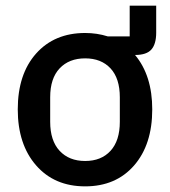

<svg xmlns="http://www.w3.org/2000/svg" viewBox="-20 -649 603 681"><path d="M440 -629H534V-533Q534 -493 517 -473.5Q500 -454 459 -454Q520 -381 520 -261Q520 -136 455.5 -62Q391 12 282 12Q173 12 108 -62.5Q43 -137 43 -261Q43 -386 108 -459Q173 -532 282 -532Q324 -532 362 -520H440ZM405 -217V-304Q405 -371 372 -406.5Q339 -442 282 -442Q225 -442 191.5 -406.5Q158 -371 158 -304V-217Q158 -150 191.5 -114Q225 -78 282 -78Q339 -78 372 -114Q405 -150 405 -217Z"/></svg>

Font: IBM Plex Sans Medm
Style: Regular
Weight: 500
Designer: Mike Abbink, Paul van der Laan, Pieter van Rosmalen
Foundry: Bold Monday
Version: Version 3.005